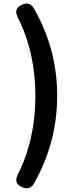

<svg xmlns="http://www.w3.org/2000/svg" viewBox="-20 -841 418 1051"><path d="M166 163.1Q143.6 202.1 101.6 183.6Q52.7 163.1 77.1 115.2Q173.8 -77.1 173.8 -316.4Q173.8 -553.7 77.1 -746.1Q52.7 -794.9 100.6 -815.4Q143.6 -834 166 -793.9Q293 -572.3 293 -316.4Q293 -60.5 166 163.1Z"/></svg>

Font: GenSenMaruGothic TW TTF Bold
Style: Regular
Weight: 700
Version: Version 1.301